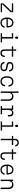

<svg xmlns="http://www.w3.org/2000/svg" viewBox="4092 -4994 916 9140"><g transform="rotate(90 4550.0 -424.0)"><path d="M140 -593H560V-473L183 -71V-63H560V0H140V-120L517 -522V-530H140Z M861 -336H1248L1225 -314Q1225 -427 1182.5 -486Q1140 -545 1059 -545Q974 -545 927 -481Q880 -417 880 -302Q880 -178 927.5 -112.5Q975 -47 1065 -47Q1128 -47 1172.5 -82.5Q1217 -118 1239 -184H1303Q1288 -121 1255 -77Q1222 -33 1174 -9.5Q1126 14 1065 14Q984 14 927.5 -23Q871 -60 841.5 -130Q812 -200 812 -302Q812 -397 842 -465.5Q872 -534 927.5 -570Q983 -606 1059 -606Q1133 -606 1184 -572.5Q1235 -539 1261.5 -474Q1288 -409 1288 -315Q1288 -305 1287.5 -295Q1287 -285 1286 -276H861Z M1562 -593H1813V-63H1995V0H1562V-63H1745V-530H1562ZM1773 -684Q1748 -684 1734 -702.5Q1720 -721 1720 -758Q1720 -796 1734 -814Q1748 -832 1773 -832Q1799 -832 1812.5 -814Q1826 -796 1826 -758Q1826 -721 1812.5 -702.5Q1799 -684 1773 -684Z M2399 -738V-593H2678V-530H2399V-185Q2399 -119 2427 -84Q2455 -49 2508 -49Q2565 -49 2596.5 -86.5Q2628 -124 2636 -198H2699Q2692 -94 2643.5 -40Q2595 14 2507 14Q2421 14 2376 -37Q2331 -88 2331 -183V-530H2187V-593H2331V-738Z M2990 -178Q3000 -115 3042 -82Q3084 -49 3154 -49Q3224 -49 3263 -79Q3302 -109 3302 -162Q3302 -201 3272.5 -224Q3243 -247 3182 -257L3104 -269Q3014 -283 2972 -322Q2930 -361 2930 -430Q2930 -513 2989 -559.5Q3048 -606 3152 -606Q3257 -606 3317.5 -552Q3378 -498 3383 -398H3320Q3310 -469 3267.5 -506Q3225 -543 3151 -543Q3079 -543 3038.5 -513.5Q2998 -484 2998 -430Q2998 -392 3027.5 -369Q3057 -346 3118 -336L3196 -324Q3286 -310 3328 -271Q3370 -232 3370 -162Q3370 -107 3344 -68Q3318 -29 3269.5 -7.5Q3221 14 3154 14Q3051 14 2992 -36Q2933 -86 2926 -178Z M3861 14Q3781 14 3725 -22.5Q3669 -59 3639 -128Q3609 -197 3609 -294Q3609 -393 3639.5 -462.5Q3670 -532 3728.5 -569Q3787 -606 3869 -606Q3938 -606 3989 -577.5Q4040 -549 4070 -496Q4100 -443 4105 -368H4041Q4031 -452 3985.5 -497.5Q3940 -543 3867 -543Q3776 -543 3726.5 -478.5Q3677 -414 3677 -294Q3677 -176 3724.5 -112.5Q3772 -49 3861 -49Q3929 -49 3972.5 -90Q4016 -131 4029 -207H4093Q4086 -138 4055.5 -88.5Q4025 -39 3975.5 -12.5Q3926 14 3861 14Z M4333 0V-848H4401V-541H4425Q4449 -572 4488.5 -589Q4528 -606 4574 -606Q4638 -606 4684 -579Q4730 -552 4755 -501.5Q4780 -451 4780 -381V0H4712V-365Q4712 -450 4671.5 -496Q4631 -542 4557 -542Q4482 -542 4441.5 -496Q4401 -450 4401 -365V0Z M5001 -593H5210V-543H5234Q5254 -575 5286.5 -590.5Q5319 -606 5364 -606Q5437 -606 5479 -559.5Q5521 -513 5521 -430V-340H5450V-417Q5450 -542 5344 -542Q5279 -542 5246 -490Q5213 -438 5213 -334V-63H5418V0H5026V-63H5145V-530H5001Z M5762 -593H6013V-63H6195V0H5762V-63H5945V-530H5762ZM5973 -684Q5948 -684 5934 -702.5Q5920 -721 5920 -758Q5920 -796 5934 -814Q5948 -832 5973 -832Q5999 -832 6012.5 -814Q6026 -796 6026 -758Q6026 -721 6012.5 -702.5Q5999 -684 5973 -684Z M6654 0H6586V-530H6451V-593H6586V-671Q6586 -761 6633.5 -811.5Q6681 -862 6767 -862Q6849 -862 6898 -817Q6947 -772 6953 -690H6890Q6880 -743 6849 -771Q6818 -799 6767 -799Q6714 -799 6684 -765Q6654 -731 6654 -668V-593H6883V-530H6654Z M7299 -738V-593H7578V-530H7299V-185Q7299 -119 7327 -84Q7355 -49 7408 -49Q7465 -49 7496.5 -86.5Q7528 -124 7536 -198H7599Q7592 -94 7543.5 -40Q7495 14 7407 14Q7321 14 7276 -37Q7231 -88 7231 -183V-530H7087V-593H7231V-738Z M7861 -336H8248L8225 -314Q8225 -427 8182.5 -486Q8140 -545 8059 -545Q7974 -545 7927 -481Q7880 -417 7880 -302Q7880 -178 7927.5 -112.5Q7975 -47 8065 -47Q8128 -47 8172.5 -82.5Q8217 -118 8239 -184H8303Q8288 -121 8255 -77Q8222 -33 8174 -9.5Q8126 14 8065 14Q7984 14 7927.5 -23Q7871 -60 7841.5 -130Q7812 -200 7812 -302Q7812 -397 7842 -465.5Q7872 -534 7927.5 -570Q7983 -606 8059 -606Q8133 -606 8184 -572.5Q8235 -539 8261.5 -474Q8288 -409 8288 -315Q8288 -305 8287.5 -295Q8287 -285 8286 -276H7861Z M8533 0V-593H8601V-541H8625Q8649 -572 8688.5 -589Q8728 -606 8774 -606Q8838 -606 8884 -579Q8930 -552 8955 -501.5Q8980 -451 8980 -381V0H8912V-365Q8912 -450 8871.5 -496Q8831 -542 8757 -542Q8682 -542 8641.5 -496Q8601 -450 8601 -365V0Z"/></g></svg>

Font: Martian Mono SemiExpanded ExtraLight
Style: Regular
Weight: 250
Monospace: yes
Version: Version 0.930